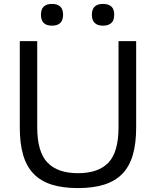

<svg xmlns="http://www.w3.org/2000/svg" viewBox="-20 -950 795 980"><path d="M378 10Q299 10 243 -8Q187 -26 151 -63.5Q115 -101 98 -159.5Q81 -218 81 -299V-740H170V-301Q170 -175 222 -120.5Q274 -66 378 -66Q482 -66 533.5 -120Q585 -174 585 -301V-740H675V-299Q675 -218 658 -159.5Q641 -101 605 -63.5Q569 -26 512.5 -8Q456 10 378 10ZM506 -819Q449 -819 449 -875Q449 -930 506 -930Q533 -930 548 -917Q563 -904 563 -875Q563 -846 548 -832.5Q533 -819 506 -819ZM245 -819Q189 -819 189 -875Q189 -930 245 -930Q302 -930 302 -875Q302 -819 245 -819Z"/></svg>

Font: EncodeSans
Style: Regular
Weight: 400
Designer: Pablo Impallari, Andres Torresi
Foundry: Pablo Impallari, Andres Torresi
Version: Version 1.000; ttfautohint (v1.4.1)